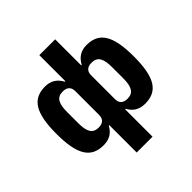

<svg xmlns="http://www.w3.org/2000/svg" viewBox="-232 -889 1269 1269"><g transform="rotate(-45 402.0 -255.0)"><path d="M328 -56H323C300 -11 261 12 208 12C91 12 40 -66 40 -262C40 -458 91 -537 208 -537C260 -537 298 -514 323 -467H328V-710H476V-467H481C506 -514 544 -537 596 -537C713 -537 764 -458 764 -262C764 -66 713 12 596 12C543 12 504 -11 481 -56H476V200H328ZM267 -94C311 -94 328 -117 328 -152V-373C328 -408 311 -431 267 -431C212 -431 192 -394 192 -314V-211C192 -131 212 -94 267 -94ZM537 -94C592 -94 612 -131 612 -211V-314C612 -394 592 -431 537 -431C493 -431 476 -408 476 -373V-152C476 -117 493 -94 537 -94Z"/></g></svg>

Font: Plexus Sans Bold
Style: Regular
Weight: 700
Version: Version 2.001;PS 002.001;hotconv 1.0.70;makeotf.lib2.5.58329